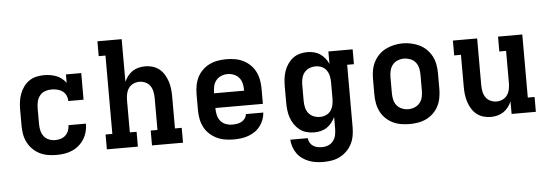

<svg xmlns="http://www.w3.org/2000/svg" viewBox="-56 -912 3712 1301"><g transform="rotate(-5 1800.0 -261.0)"><path d="M298 8Q268 8 239 3Q210 -2 184 -15Q158 -28 137 -49Q116 -70 102.5 -96.5Q89 -123 84 -152Q79 -181 79 -210V-320Q79 -347 82.5 -373.5Q86 -400 95.5 -425.5Q105 -451 120.5 -473Q136 -495 158.5 -510.5Q181 -526 207.5 -532Q234 -538 261 -538Q282 -538 303 -534.5Q324 -531 343.5 -523.5Q363 -516 379.5 -503Q396 -490 409 -473V-530H513V-349H409Q409 -369 401 -387Q393 -405 377 -416.5Q361 -428 341.5 -432.5Q322 -437 303 -437Q280 -437 258.5 -429.5Q237 -422 223 -404.5Q209 -387 203.5 -364.5Q198 -342 198 -320V-210Q198 -188 203 -166.5Q208 -145 221 -127.5Q234 -110 255 -101.5Q276 -93 298 -93Q317 -93 335.5 -98.5Q354 -104 368 -117Q382 -130 389 -148.5Q396 -167 396 -186Q396 -186 396 -186Q396 -186 396 -186H515Q515 -186 515 -186Q515 -186 515 -186Q515 -158 508 -131.5Q501 -105 486.5 -81.5Q472 -58 451 -40Q430 -22 404.5 -11Q379 0 352 4Q325 8 298 8Z M641 0V-101H687V-634H641V-735H806V-445Q815 -465 829 -483.5Q843 -502 862 -514.5Q881 -527 903.5 -532.5Q926 -538 948 -538Q974 -538 999 -530.5Q1024 -523 1044 -507Q1064 -491 1077.5 -468.5Q1091 -446 1099 -421.5Q1107 -397 1110 -371.5Q1113 -346 1113 -320V-101H1159V0H948V-101H994V-320Q994 -341 989.5 -362.5Q985 -384 973 -401.5Q961 -419 941 -428Q921 -437 900 -437Q879 -437 859 -428Q839 -419 827 -401.5Q815 -384 810.5 -362.5Q806 -341 806 -320V-101H852V0Z M1503 8Q1473 8 1443.5 3Q1414 -2 1387.5 -15Q1361 -28 1339 -48.5Q1317 -69 1303.5 -95.5Q1290 -122 1284.5 -151Q1279 -180 1279 -210V-320Q1279 -349 1284.5 -378.5Q1290 -408 1303 -434Q1316 -460 1337.5 -481Q1359 -502 1385.5 -515Q1412 -528 1441.5 -533Q1471 -538 1500 -538Q1529 -538 1558.5 -533Q1588 -528 1614.5 -515Q1641 -502 1662.5 -481Q1684 -460 1697 -434Q1710 -408 1715.5 -378.5Q1721 -349 1721 -320V-215H1398V-210Q1398 -188 1403.5 -165.5Q1409 -143 1423 -126Q1437 -109 1458.5 -101Q1480 -93 1503 -93Q1519 -93 1535 -95.5Q1551 -98 1565 -105.5Q1579 -113 1589 -126.5Q1599 -140 1600 -156H1719Q1717 -131 1708 -107Q1699 -83 1683.5 -63Q1668 -43 1647 -29Q1626 -15 1602 -6.5Q1578 2 1553 5Q1528 8 1503 8ZM1398 -315H1602V-320Q1602 -342 1597 -364Q1592 -386 1578 -403Q1564 -420 1543 -428.5Q1522 -437 1500 -437Q1478 -437 1457 -428.5Q1436 -420 1422 -403Q1408 -386 1403 -364Q1398 -342 1398 -320Z M2096 213Q2071 213 2046 209.5Q2021 206 1997.5 197Q1974 188 1953 173Q1932 158 1917.5 137.5Q1903 117 1894.5 92.5Q1886 68 1885 43H2004Q2005 59 2013 73.5Q2021 88 2034.5 97Q2048 106 2064 109Q2080 112 2096 112Q2118 112 2138.5 103.5Q2159 95 2172 77.5Q2185 60 2189.5 38.5Q2194 17 2194 -5V-85Q2185 -64 2170.5 -46Q2156 -28 2137.5 -15.5Q2119 -3 2096.5 2.5Q2074 8 2051 8Q2025 8 1999 1Q1973 -6 1952.5 -22Q1932 -38 1917 -60Q1902 -82 1893.5 -107Q1885 -132 1882 -158Q1879 -184 1879 -210V-320Q1879 -346 1882 -372Q1885 -398 1893.5 -423Q1902 -448 1917 -470Q1932 -492 1952.5 -508Q1973 -524 1999 -531Q2025 -538 2051 -538Q2074 -538 2096.5 -532.5Q2119 -527 2137.5 -514.5Q2156 -502 2170.5 -484Q2185 -466 2194 -445V-530H2359V-429H2313V-5Q2313 24 2308 53Q2303 82 2290 108Q2277 134 2256 155Q2235 176 2209 189.5Q2183 203 2154 208Q2125 213 2096 213ZM2099 -93Q2121 -93 2141 -102Q2161 -111 2173 -128.5Q2185 -146 2189.5 -167.5Q2194 -189 2194 -210V-320Q2194 -341 2189.5 -362.5Q2185 -384 2173 -401.5Q2161 -419 2141 -428Q2121 -437 2099 -437Q2077 -437 2056 -428.5Q2035 -420 2021.5 -403Q2008 -386 2003 -364Q1998 -342 1998 -320V-210Q1998 -188 2003 -166Q2008 -144 2021.5 -127Q2035 -110 2056 -101.5Q2077 -93 2099 -93Z M2700 8Q2671 8 2641.5 3Q2612 -2 2585.5 -15Q2559 -28 2537.5 -49Q2516 -70 2503 -96Q2490 -122 2484.5 -151.5Q2479 -181 2479 -210V-320Q2479 -349 2484.5 -378.5Q2490 -408 2503.5 -434Q2517 -460 2538 -481Q2559 -502 2585.5 -515Q2612 -528 2641.5 -534.5Q2671 -541 2700 -541Q2729 -541 2758.5 -534.5Q2788 -528 2814.5 -515Q2841 -502 2862 -481Q2883 -460 2896.5 -434Q2910 -408 2915.5 -378.5Q2921 -349 2921 -320V-210Q2921 -181 2915.5 -151.5Q2910 -122 2897 -96Q2884 -70 2862.5 -49Q2841 -28 2814.5 -15Q2788 -2 2758.5 3Q2729 8 2700 8ZM2700 -93Q2722 -93 2743 -101.5Q2764 -110 2778 -127Q2792 -144 2797 -166Q2802 -188 2802 -210V-320Q2802 -342 2797 -364Q2792 -386 2778 -403.5Q2764 -421 2742.5 -429Q2721 -437 2699 -437Q2677 -437 2656 -428.5Q2635 -420 2621.5 -402.5Q2608 -385 2603 -363.5Q2598 -342 2598 -320V-210Q2598 -188 2603 -166Q2608 -144 2622 -127Q2636 -110 2657 -101.5Q2678 -93 2700 -93Z M3252 8Q3226 8 3201 0.5Q3176 -7 3156 -23Q3136 -39 3122.5 -61.5Q3109 -84 3101 -108.5Q3093 -133 3090 -158.5Q3087 -184 3087 -210V-429H3041V-530H3206V-210Q3206 -189 3210.5 -167.5Q3215 -146 3227 -128.5Q3239 -111 3259 -102Q3279 -93 3300 -93Q3321 -93 3341 -102Q3361 -111 3373 -128.5Q3385 -146 3389.5 -167.5Q3394 -189 3394 -210V-429H3348V-530H3513V-101H3559V0H3394V-85Q3385 -65 3371 -46.5Q3357 -28 3338 -15.5Q3319 -3 3296.5 2.5Q3274 8 3252 8Z"/></g></svg>

Font: Iosevka Slab Extended
Style: Bold
Weight: 700
Width: 7
Monospace: yes
Designer: Belleve Invis
Foundry: Belleve Invis
Version: Version 11.1.0; ttfautohint (v1.8.3)